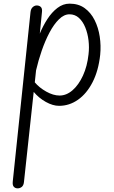

<svg xmlns="http://www.w3.org/2000/svg" viewBox="-20 -571 625 1054"><path d="M76.5 463Q64 463 56 454.5Q48 446 50 426L147.5 -504.5Q149.5 -523 159.8 -532Q170 -541 181.5 -541Q195.5 -541 204 -532.8Q212.5 -524.5 210.5 -506L198.5 -386.5Q215.5 -428 239.8 -465.8Q264 -503.5 295 -527.2Q326 -551 362 -551Q411 -551 445 -526.2Q479 -501.5 499.5 -460.5Q520 -419.5 527.5 -369.8Q535 -320 530 -270Q520.5 -182.5 488.2 -119.8Q456 -57 408.2 -23.5Q360.5 10 304.5 10Q270 10 231.5 -11.5Q193 -33 165 -66.5L111.5 428.5Q109.5 447 99.5 455Q89.5 463 76.5 463ZM171 -119Q195 -90 233.8 -68.2Q272.5 -46.5 307 -46.5Q345 -46.5 378.5 -75.8Q412 -105 435.5 -156.2Q459 -207.5 466 -273Q470.5 -310.5 466 -349Q461.5 -387.5 448.2 -420.2Q435 -453 413.2 -472.8Q391.5 -492.5 361.5 -492.5Q331.5 -492.5 303.8 -465.2Q276 -438 252 -392.8Q228 -347.5 209.2 -293.2Q190.5 -239 178 -185Z"/></svg>

Font: Edu SA Hand Cursive
Style: Regular
Weight: 400
Designer: Tina and Corey Anderson, Eben Sorkin, Mirko Velimirovic
Foundry: Google for Education
Version: Version 2.000